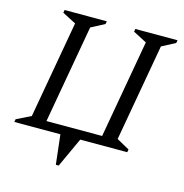

<svg xmlns="http://www.w3.org/2000/svg" viewBox="-119 -769 1001 1046"><g transform="rotate(15 382.0 -246.5)"><path d="M270 0H10L13 -16L94 -56L191 -604L114 -644L117 -660H355L352 -644L276 -604L178 -50H492L590 -604L513 -644L516 -660H754L751 -644L675 -604L578 -56L650 -16L647 0H382L305 167H289Z"/></g></svg>

Font: Spectral SC
Style: Italic
Weight: 400
Italic angle: -10°
Designer: Jean-Baptiste Levee
Foundry: Production Type
Version: Version 2.001